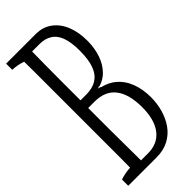

<svg xmlns="http://www.w3.org/2000/svg" viewBox="-261 -847 882 882"><g transform="rotate(-45 180.0 -406.5)"><path d="M186 -803.2Q230.5 -803.2 263.2 -779.3Q296.4 -755.4 314 -712.6Q331.5 -669.9 331.5 -613.3Q331.5 -567.4 317.9 -526.6Q304.2 -485.8 276.4 -458Q255.9 -437.5 225.1 -427.2Q217.3 -429.2 210 -421.9Q217.8 -424.8 225.6 -418Q263.7 -408.7 289.6 -387.2Q322.8 -359.4 338.6 -317.4Q354.5 -275.4 354.5 -224.1Q354.5 -183.6 344 -145.8Q333.5 -107.9 311.8 -76.7Q290 -45.4 255.4 -27.3Q221.7 -9.8 176.8 -9.8H-7.3Q-7.3 -34.7 -7.3 -50.3Q25.4 -61.5 57.6 -62.5Q58.1 -96.7 58.1 -127Q58.1 -411.1 58.1 -685.1Q58.1 -716.3 57.6 -751Q24.9 -762.2 -7.3 -763.2Q-7.3 -788.1 -7.3 -803.2ZM115.2 -252.9Q115.2 -181.2 116.7 -50.8H161.1Q225.6 -50.8 259.3 -94.7Q293.5 -138.7 293.5 -219.2Q293.5 -304.7 259.3 -348.6Q225.6 -392.6 155.8 -392.6H115.2ZM153.3 -442.4Q194.8 -442.4 221.2 -460Q248.5 -477.5 261.5 -513.7Q274.4 -549.8 274.4 -605.5Q274.4 -661.1 261.7 -694.8Q249 -728.5 224.1 -743.2Q200.2 -758.3 165.5 -758.3H116.7Q116.2 -699.2 115.7 -674.8Q115.2 -629.9 115.2 -561.5Q115.2 -506.8 115.2 -442.4Z"/></g></svg>

Font: Scarab Serif
Style: Condensed-Light
Weight: 300
Designer: John Roberts
Foundry: Scarab
Version: 1.0